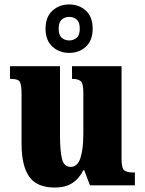

<svg xmlns="http://www.w3.org/2000/svg" viewBox="-20 -834 651 864"><path d="M227 10Q146 10 111.5 -39Q77 -88 77 -188V-407Q77 -450 70 -464.5Q63 -479 29 -479H25V-536H250V-226Q250 -155 259 -119Q268 -83 298 -83Q329 -83 342 -123Q355 -163 355 -232V-418Q355 -460 342.5 -469.5Q330 -479 307 -479H304V-536H527V-119Q527 -76 540 -67Q553 -58 576 -58H587V0H385L359 -68H355Q336 -30 305 -10Q274 10 227 10ZM291 -596Q247 -596 216 -624Q185 -652 185 -705Q185 -758 216 -786Q247 -814 291 -814Q336 -814 366.5 -786Q397 -758 397 -705Q397 -652 366.5 -624Q336 -596 291 -596ZM291 -652Q311 -652 325 -664Q339 -676 339 -705Q339 -734 325 -746Q311 -758 291 -758Q272 -758 258 -746Q244 -734 244 -705Q244 -676 258 -664Q272 -652 291 -652Z"/></svg>

Font: Noto Serif Hebrew Condensed Black
Style: Regular
Weight: 900
Width: 3
Designer: Monotype Design Team
Foundry: Monotype Imaging Inc.
Version: Version 2.004; ttfautohint (v1.8.4.7-5d5b)